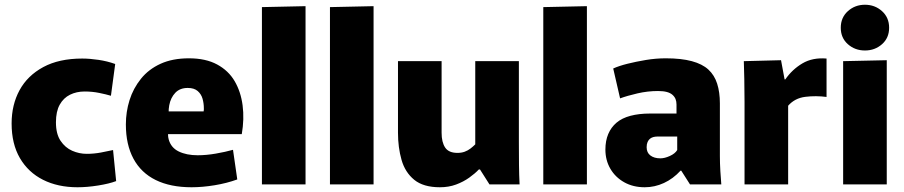

<svg xmlns="http://www.w3.org/2000/svg" viewBox="-20 -778 3814 810"><path d="M307 12Q224 12 161.5 -19.5Q99 -51 64 -111Q29 -171 29 -257Q29 -336 62.5 -397.5Q96 -459 162.5 -495Q229 -531 327 -531Q358 -531 395.5 -525.5Q433 -520 466 -508L448 -374Q428 -380 398.5 -386Q369 -392 337 -392Q303 -392 275.5 -378.5Q248 -365 232 -336.5Q216 -308 216 -262Q216 -213 235.5 -184Q255 -155 284.5 -142Q314 -129 346 -129Q376 -129 405.5 -134.5Q435 -140 457 -145L470 -14Q441 -3 394.5 4.5Q348 12 307 12Z M788 12Q699 12 637 -18.5Q575 -49 543 -108.5Q511 -168 511 -253Q511 -306 526.5 -355.5Q542 -405 574.5 -445.5Q607 -486 657.5 -509Q708 -532 777 -532Q848 -532 896 -506Q944 -480 970 -435.5Q996 -391 1003.5 -333.5Q1011 -276 1000 -212H607L707 -286Q682 -226 691.5 -190.5Q701 -155 734 -139Q767 -123 814 -123Q850 -123 890.5 -130Q931 -137 963 -146L981 -21Q937 -5 885.5 3.5Q834 12 788 12ZM608 -308H839Q840 -312 840 -315Q840 -318 840 -321Q840 -342 834.5 -361.5Q829 -381 814 -394Q799 -407 772 -407Q739 -407 719.5 -386.5Q700 -366 694 -334Q688 -302 696 -268Z M1085 -748 1269 -752V0H1085Z M1372 -748 1556 -752V0H1372Z M1836 12Q1766 12 1727.5 -19.5Q1689 -51 1674 -103.5Q1659 -156 1659 -218V-520H1843V-218Q1843 -178 1858 -155.5Q1873 -133 1910 -133Q1927 -133 1940.5 -138Q1954 -143 1965 -151.5Q1976 -160 1985 -169V-520H2169V-178Q2169 -127 2169.5 -82.5Q2170 -38 2172 0H2045L2005 -63H2000Q1984 -46 1959.5 -28.5Q1935 -11 1904 0.5Q1873 12 1836 12Z M2272 -748 2456 -752V0H2272Z M2700 12Q2651 12 2613.5 -9Q2576 -30 2555 -66Q2534 -102 2534 -147Q2534 -184 2546 -212.5Q2558 -241 2581 -260.5Q2604 -280 2640 -289.5Q2676 -299 2722 -299H2834V-337Q2834 -350 2830 -360Q2826 -370 2817 -378Q2808 -386 2793 -390Q2778 -394 2756 -394Q2712 -394 2669 -384Q2626 -374 2596 -363L2567 -489Q2591 -500 2627 -509Q2663 -518 2705 -525Q2747 -532 2789 -532Q2854 -532 2898.5 -520Q2943 -508 2968.5 -484.5Q2994 -461 3005.5 -425Q3017 -389 3017 -342V-120Q3017 -89 3019 -56Q3021 -23 3023 0H2891L2854 -58H2851Q2820 -24 2781 -6Q2742 12 2700 12ZM2766 -110Q2784 -110 2806 -120Q2828 -130 2837 -145V-202H2754Q2745 -202 2737 -200Q2729 -198 2722.5 -193Q2716 -188 2712 -179Q2708 -170 2708 -157Q2708 -134 2724 -122Q2740 -110 2766 -110Z M3121 0V-347Q3121 -404 3120 -444.5Q3119 -485 3118 -520L3275 -524L3290 -443H3293Q3322 -485 3365 -510.5Q3408 -536 3467 -531V-369Q3422 -375 3377.5 -369.5Q3333 -364 3305 -332V0Z M3537 -520 3721 -524V0H3537ZM3629 -565Q3587 -565 3557 -591.5Q3527 -618 3527 -661Q3527 -704 3557 -731Q3587 -758 3629 -758Q3671 -758 3701 -731Q3731 -704 3731 -661Q3731 -618 3701 -591.5Q3671 -565 3629 -565Z"/></svg>

Font: Murecho Thin ExtraBold
Style: Regular
Weight: 800
Version: Version 1.010